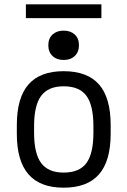

<svg xmlns="http://www.w3.org/2000/svg" viewBox="-20 -860 590 890"><path d="M275 10Q166 10 112 -52Q58 -114 58 -240V-280Q58 -407 112 -468.5Q166 -530 275 -530Q385 -530 439 -468.5Q493 -407 493 -280V-240Q493 -114 439 -52Q385 10 275 10ZM275 -60Q348 -60 380.5 -104Q413 -148 413 -245V-275Q413 -372 380.5 -416Q348 -460 275 -460Q204 -460 171 -416Q138 -372 138 -275V-245Q138 -148 171 -104Q204 -60 275 -60ZM275 -582Q243 -582 223.5 -600.5Q204 -619 204 -650Q204 -682 223.5 -700Q243 -718 275 -718Q307 -718 326.5 -700Q346 -682 346 -650Q346 -619 326.5 -600.5Q307 -582 275 -582ZM100 -776V-840H450V-776Z"/></svg>

Font: M PLUS Code Latin SemiExpanded
Style: Regular
Weight: 400
Width: 6
Designer: Coji Morishita
Foundry: UNDERFOREST DESIGN
Version: Version 1.002; ttfautohint (v1.8.3)